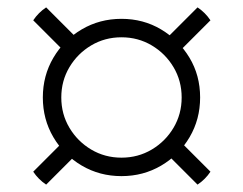

<svg xmlns="http://www.w3.org/2000/svg" viewBox="-20 -625 659 520"><path d="M309 -148Q250 -148 201.5 -176.5Q153 -205 124.5 -253.5Q96 -302 96 -361Q96 -420 124.5 -468.5Q153 -517 201.5 -545.5Q250 -574 309 -574Q368 -574 416 -545.5Q464 -517 493 -469Q522 -421 522 -361Q522 -302 493.5 -253.5Q465 -205 416.5 -176.5Q368 -148 309 -148ZM105 -125Q84 -139 70 -160L156 -246L191 -211ZM309 -198Q354 -198 391 -220Q428 -242 450 -279Q472 -316 472 -361Q472 -406 450 -443Q428 -480 391 -502Q354 -524 309 -524Q264 -524 227 -502Q190 -480 168 -443Q146 -406 146 -361Q146 -316 168 -279Q190 -242 227 -220Q264 -198 309 -198ZM515 -125 428 -212 463 -247 550 -160Q536 -139 515 -125ZM160 -480 70 -570Q84 -591 105 -605L195 -515ZM459 -479 424 -514 515 -605Q536 -591 550 -570Z"/></svg>

Font: Poltawski Nowy SemiBold
Style: Regular
Weight: 600
Version: Version 1.001;gftools[0.9.25]